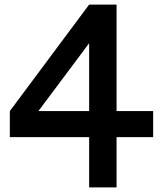

<svg xmlns="http://www.w3.org/2000/svg" viewBox="-20 -820 700 840"><path d="M650 -220H490V0H370V-220H23V-334L370 -800H490V-334H650ZM370 -334V-631L148 -334Z"/></svg>

Font: Gauge Heavy
Style: Heavy
Weight: 900
Designer: Daniel Pimley
Foundry: Daniel Pimley
Version: Version 2.0